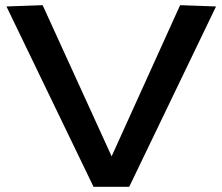

<svg xmlns="http://www.w3.org/2000/svg" viewBox="-20 -723 861 743"><path d="M342 0 5 -698 145 -703 412 -118 677 -703 816 -698 480 0Z"/></svg>

Font: Georama Extended Medium
Style: Regular
Weight: 500
Width: 7
Designer: Jean-Baptiste Levee
Foundry: Production Type
Version: Version 1.000